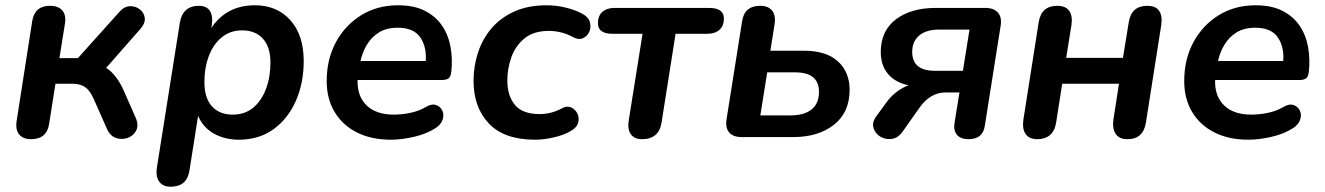

<svg xmlns="http://www.w3.org/2000/svg" viewBox="-20 -519 5016 727"><path d="M98 8Q67 8 52.5 -10Q38 -28 43 -61L102 -439Q111 -497 169 -497Q201 -497 216 -479.5Q231 -462 226 -430L205 -299H275L433 -475Q451 -495 472 -495.5Q493 -496 509 -484Q525 -472 528 -452Q531 -432 512 -410L382 -262Q421 -237 448 -177L493 -75Q506 -46 496 -25.5Q486 -5 464 3Q442 11 419.5 3.5Q397 -4 385 -31L335 -144Q320 -178 301 -190Q282 -202 253 -202H190L166 -50Q157 8 98 8Z M626 188Q597 188 583 169Q569 150 574 116L661 -433Q672 -497 733 -497Q762 -497 774.5 -478Q787 -459 782 -424L780 -413Q838 -499 945 -499Q1029 -499 1079.5 -442.5Q1130 -386 1130 -288Q1130 -205 1100.5 -137.5Q1071 -70 1016 -30Q961 10 884 10Q832 10 791 -12.5Q750 -35 730 -80L697 129Q687 188 626 188ZM861 -85Q907 -85 938.5 -111Q970 -137 987 -182Q1004 -227 1004 -282Q1004 -341 975.5 -372.5Q947 -404 897 -404Q852 -404 820 -378Q788 -352 771 -307.5Q754 -263 754 -207Q754 -148 782.5 -116.5Q811 -85 861 -85Z M1460 10Q1386 10 1331.5 -17.5Q1277 -45 1247 -95Q1217 -145 1217 -212Q1217 -294 1251.5 -358.5Q1286 -423 1347 -461Q1408 -499 1487 -499Q1548 -499 1589 -478Q1630 -457 1654 -421.5Q1678 -386 1686 -341Q1694 -296 1689 -249Q1687 -228 1678 -222Q1669 -216 1653 -216H1334Q1332 -155 1368 -120Q1404 -85 1471 -85Q1501 -85 1533 -91.5Q1565 -98 1591 -113Q1614 -127 1630.5 -121.5Q1647 -116 1654.5 -101Q1662 -86 1656.5 -67.5Q1651 -49 1631 -35Q1596 -12 1548 -1Q1500 10 1460 10ZM1486 -414Q1444 -414 1415.5 -396.5Q1387 -379 1369.5 -350Q1352 -321 1345 -288H1592Q1596 -342 1571 -378Q1546 -414 1486 -414Z M2006 10Q1889 10 1831 -51.5Q1773 -113 1773 -213Q1773 -267 1789.5 -318.5Q1806 -370 1840 -410.5Q1874 -451 1926.5 -475Q1979 -499 2050 -499Q2086 -499 2121 -490.5Q2156 -482 2183 -468Q2208 -455 2213.5 -435.5Q2219 -416 2211.5 -399Q2204 -382 2187.5 -374.5Q2171 -367 2151 -378Q2107 -402 2058 -402Q2001 -402 1966.5 -374Q1932 -346 1916.5 -303Q1901 -260 1901 -214Q1901 -157 1929.5 -122Q1958 -87 2024 -87Q2043 -87 2064.5 -92Q2086 -97 2110 -110Q2128 -119 2143 -112Q2158 -105 2166 -89.5Q2174 -74 2169.5 -55.5Q2165 -37 2143 -24Q2117 -8 2078 1Q2039 10 2006 10Z M2411 8Q2382 8 2368.5 -11Q2355 -30 2361 -65L2413 -391H2300Q2244 -391 2244 -431Q2244 -459 2261 -474Q2278 -489 2306 -489H2665Q2721 -489 2721 -449Q2721 -421 2704 -406Q2687 -391 2658 -391H2538L2485 -55Q2475 8 2411 8Z M2788 0Q2756 0 2741 -17.5Q2726 -35 2731 -67L2790 -439Q2799 -497 2858 -497Q2889 -497 2903.5 -479Q2918 -461 2913 -428L2897 -327H3023Q3109 -327 3153 -286.5Q3197 -246 3197 -179Q3197 -93 3137.5 -46.5Q3078 0 2984 0ZM2859 -82H2972Q3025 -82 3053 -104.5Q3081 -127 3081 -171Q3081 -245 2991 -245H2885Z M3647 8Q3618 8 3604 -8Q3590 -24 3594 -52L3613 -169H3560Q3531 -169 3506 -154Q3481 -139 3463 -113L3398 -21Q3380 4 3356.5 7Q3333 10 3313.5 -1.5Q3294 -13 3287.5 -34.5Q3281 -56 3299 -80L3340 -136Q3355 -156 3376.5 -172Q3398 -188 3420 -196Q3369 -207 3342 -239.5Q3315 -272 3315 -322Q3315 -402 3372 -445.5Q3429 -489 3523 -489H3711Q3743 -489 3758.5 -471.5Q3774 -454 3769 -422L3709 -43Q3702 8 3647 8ZM3519 -251H3626L3651 -407H3537Q3487 -407 3460.5 -384.5Q3434 -362 3434 -323Q3434 -251 3519 -251Z M3908 8Q3877 8 3863.5 -11.5Q3850 -31 3855 -66L3913 -435Q3923 -497 3983 -497Q4015 -497 4028.5 -478Q4042 -459 4037 -424L4017 -300H4232L4254 -435Q4264 -497 4324 -497Q4356 -497 4369 -478Q4382 -459 4377 -424L4319 -55Q4309 8 4249 8Q4218 8 4204.5 -12Q4191 -32 4196 -67L4217 -202H4002L3979 -55Q3974 -23 3955.5 -7.5Q3937 8 3908 8Z M4707 10Q4633 10 4578.5 -17.5Q4524 -45 4494 -95Q4464 -145 4464 -212Q4464 -294 4498.5 -358.5Q4533 -423 4594 -461Q4655 -499 4734 -499Q4795 -499 4836 -478Q4877 -457 4901 -421.5Q4925 -386 4933 -341Q4941 -296 4936 -249Q4934 -228 4925 -222Q4916 -216 4900 -216H4581Q4579 -155 4615 -120Q4651 -85 4718 -85Q4748 -85 4780 -91.5Q4812 -98 4838 -113Q4861 -127 4877.5 -121.5Q4894 -116 4901.5 -101Q4909 -86 4903.5 -67.5Q4898 -49 4878 -35Q4843 -12 4795 -1Q4747 10 4707 10ZM4733 -414Q4691 -414 4662.5 -396.5Q4634 -379 4616.5 -350Q4599 -321 4592 -288H4839Q4843 -342 4818 -378Q4793 -414 4733 -414Z"/></svg>

Font: Nunito
Style: Bold Italic
Weight: 700
Italic angle: -9°
Designer: Vernon Adams
Foundry: Vernon Adams
Version: Version 3.601; ttfautohint (v1.8.2.53-6de2)